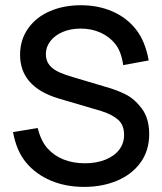

<svg xmlns="http://www.w3.org/2000/svg" viewBox="-20 -695 627 742"><path d="M305.2 27.3Q234.4 27.3 177 3.2Q119.6 -21 81.8 -65.7Q43.9 -110.4 30.3 -184.6L125.5 -200.2Q138.7 -149.4 163.8 -121.3Q189 -93.3 225.8 -78.6Q262.7 -64 308.1 -64Q352.5 -64 387.2 -77.9Q421.9 -91.8 440.7 -116.5Q459.5 -141.1 459.5 -173.8Q459.5 -212.9 435.1 -233.4Q410.6 -253.9 370.6 -266.1L206.1 -314.5Q57.6 -359.4 57.6 -483.4Q57.6 -541 88.4 -584.7Q119.1 -628.4 172.4 -651.6Q225.6 -674.8 292.5 -674.8Q359.9 -674.8 415 -650.6Q470.2 -626.5 505.9 -580.8Q541.5 -535.2 554.7 -461.4L456.1 -443.4Q448.7 -495.6 426 -524.4Q403.3 -553.2 368.7 -568.8Q334 -584.5 292 -584.5Q252.4 -584.5 221.9 -571.3Q191.4 -558.1 174.3 -535.6Q157.2 -513.2 157.2 -485.8Q157.2 -460 171.4 -443.1Q185.5 -426.3 207.8 -416.3Q230 -406.2 261.7 -397L388.2 -359.4Q429.2 -348.1 464.4 -330.8Q499.5 -313.5 528.1 -275.4Q556.6 -237.3 556.6 -176.8Q556.6 -113.8 523.7 -67.6Q490.7 -21.5 433.3 2.9Q376 27.3 305.2 27.3Z"/></svg>

Font: Potro Sans Bangla
Style: Bold
Weight: 700
Designer: Jayed Ahsan Saad
Foundry: Codepotro
Version: Potro Sans Bangla;Version 0.996;CodepotroFonts;